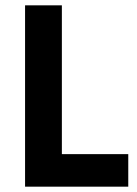

<svg xmlns="http://www.w3.org/2000/svg" viewBox="-20 -700 512 720"><path d="M461 -122H212V-680H74V0H461Z"/></svg>

Font: Online Auction - Bold
Style: Bold
Weight: 500
Designer: Mohamed Mostafa, the designer of Online Auction
Foundry: Kief Type Foundry
Version: ""